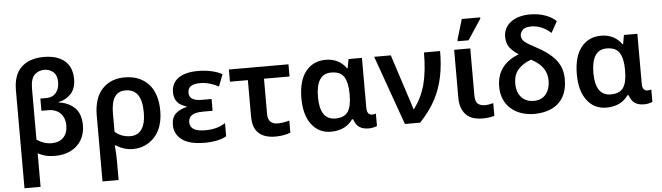

<svg xmlns="http://www.w3.org/2000/svg" viewBox="-56 -1015 5151 1495"><g transform="rotate(-5 2519.0 -268.0)"><path d="M207 240.2V-22C227.1 -11.7 246.6 -3.9 265.6 1.5C284.7 6.8 311 9.8 345.2 9.8C387.7 9.8 426.8 1.5 461.9 -15.6C531.7 -49.3 577.1 -116.2 577.1 -208C577.1 -268.6 561 -314.5 529.3 -345.7C497.1 -376.5 455.1 -395.5 403.8 -401.9V-404.8C443.8 -413.1 476.6 -431.2 502 -459C527.3 -486.8 540 -524.9 540 -573.2C540 -699.7 458 -765.1 317.9 -765.1C271.5 -765.1 230.5 -756.8 194.8 -740.2C123.5 -706.5 81.1 -638.7 81.1 -527.8V240.2ZM324.2 -90.8C277.3 -90.8 244.1 -105 207 -127.9V-525.9C207 -579.1 217.8 -615.7 238.8 -635.7C259.8 -655.3 285.2 -665 315.9 -665C342.8 -665 365.7 -656.2 385.3 -639.2C404.3 -621.6 414.1 -595.7 414.1 -561C414.1 -526.4 405.3 -498 387.7 -477.1C369.6 -455.6 345.7 -444.8 314.9 -444.8H265.1V-349.1H324.2C384.3 -349.1 448.2 -310.1 448.2 -217.8C448.2 -138.2 399.9 -90.8 324.2 -90.8Z M816.9 240.2V101.1C816.9 77.1 816.4 52.7 814.9 27.8C813.5 2.9 812.5 -16.6 811 -30.8H817.9C855.5 -5.9 899.9 9.8 952.1 9.8C994.1 9.8 1033.2 -1 1068.8 -22.5C1140.1 -64.9 1187 -147 1187 -266.1C1187 -358.4 1164.1 -429.2 1118.7 -478.5C1072.8 -527.3 1010.7 -551.8 933.1 -551.8C858.9 -551.8 799.8 -527.8 756.3 -480.5C712.9 -433.1 690.9 -364.3 690.9 -273.9V240.2ZM939 -91.8C893.6 -91.8 848.6 -107.9 817.9 -137.2V-277.8C817.9 -397 855.5 -450.2 930.2 -450.2C1012.7 -450.2 1058.1 -395 1058.1 -266.1C1058.1 -147 1012.7 -91.8 939 -91.8Z M1509.8 9.8C1581.1 9.8 1638.2 -2 1680.7 -25.9V-128.9C1631.8 -98.1 1585 -86.9 1521 -86.9C1444.8 -86.9 1403.8 -109.9 1403.8 -159.2C1403.8 -208 1438 -232.9 1518.1 -232.9H1592.8V-325.2H1516.6C1456.5 -325.2 1418 -341.8 1418 -390.1C1418 -431.2 1445.8 -456.1 1513.7 -456.1C1562.5 -456.1 1610.8 -442.9 1658.7 -417L1694.8 -509.8C1649.4 -536.6 1577.6 -551.8 1506.8 -551.8C1368.2 -551.8 1297.9 -495.1 1297.9 -402.8C1297.9 -341.8 1329.6 -302.2 1393.1 -285.2V-279.8C1358.4 -272 1330.1 -258.3 1308.1 -238.8C1286.1 -218.8 1274.9 -189 1274.9 -148.9C1274.9 -101.6 1294.4 -63.5 1333 -34.2C1371.6 -4.9 1430.2 9.8 1509.8 9.8Z M2064 9.8C2110.8 9.8 2154.3 1 2181.2 -11.2V-105C2153.3 -97.2 2122.6 -90.8 2089.8 -90.8C2044.9 -90.8 2013.2 -113.3 2013.2 -168V-446.8H2212.9V-542H1747.1V-446.8H1887.2V-165C1887.2 -119.1 1895 -83.5 1911.1 -58.1C1942.9 -7.3 1999 9.8 2064 9.8Z M2499 9.8C2580.6 9.8 2637.2 -25.4 2668 -71.8H2677.2C2697.3 -10.7 2733.9 9.8 2794.4 9.8C2805.7 9.8 2817.4 8.3 2830.1 5.4C2842.8 2.4 2852.1 -0.5 2857.4 -2.9V-100.1C2851.6 -98.6 2837.9 -95.2 2828.1 -95.2C2805.2 -95.2 2787.1 -109.4 2787.1 -151.9V-542H2682.1L2669.4 -471.2H2665C2631.8 -517.6 2580.1 -551.8 2504.4 -551.8C2439 -551.8 2386.7 -527.8 2348.1 -479.5C2309.6 -431.2 2290 -361.3 2290 -269C2290 -181.2 2309.1 -112.8 2346.7 -64C2384.3 -14.6 2435.1 9.8 2499 9.8ZM2540 -89.8C2459.5 -89.8 2419.4 -149.4 2419.4 -268.1C2419.4 -386.7 2458 -449.2 2538.1 -449.2C2586.9 -449.2 2620.6 -434.1 2639.2 -403.3C2657.7 -372.6 2667 -328.1 2667 -270V-264.2C2667 -204.1 2657.7 -159.7 2638.7 -131.8C2619.6 -104 2586.9 -89.8 2540 -89.8Z M3194.8 0C3247.6 -56.2 3288.6 -111.8 3317.9 -168C3376.5 -279.8 3397.9 -399.4 3397.9 -542H3272C3272 -446.8 3263.2 -364.3 3245.6 -295.4C3227.5 -226.6 3197.8 -164.6 3155.8 -109.9H3151.9C3144.5 -140.6 3120.1 -208 3108.9 -245.1L3012.7 -542H2882.8L3075.7 0Z M3626 -606 3731.9 -766.1V-775.9H3587.9L3541 -619.1V-606ZM3684.6 9.8C3718.3 9.8 3752 4.4 3774.9 -2V-102.1C3752 -95.7 3732.4 -91.8 3705.6 -91.8C3685.1 -91.8 3668 -97.7 3654.3 -108.9C3640.6 -120.1 3633.8 -142.6 3633.8 -175.8V-542H3507.8V-163.1C3507.8 -112.8 3521.5 -71.8 3548.8 -39.1C3576.2 -6.3 3621.6 9.8 3684.6 9.8Z M4087.9 9.8C4137.2 9.8 4181.6 1 4220.7 -16.6C4298.3 -51.8 4346.2 -124.5 4346.2 -237.8C4346.2 -340.8 4301.8 -422.4 4145 -504.9C4105.5 -525.9 4077.1 -543 4060.1 -556.6C4043 -570.3 4034.2 -586.9 4034.2 -606.9C4034.2 -621.6 4040.5 -635.7 4053.2 -649.9C4065.4 -664.1 4088.9 -670.9 4123 -670.9C4177.7 -670.9 4230 -647.5 4274.9 -606.9L4323.7 -694.8C4281.2 -736.3 4209.5 -765.1 4119.1 -765.1C3988.8 -765.1 3912.1 -697.3 3912.1 -608.9C3912.1 -571.8 3921.4 -542 3940.4 -519.5C3959.5 -497.1 3981 -478.5 4005.9 -463.9C3907.7 -425.8 3832 -356 3832 -224.1C3832 -78.6 3939 9.8 4087.9 9.8ZM4090.8 -91.8C4050.8 -91.8 4019 -105 3995.1 -130.9C3971.2 -156.7 3959 -192.4 3959 -236.8C3959 -283.7 3971.2 -320.8 3996.1 -348.6C4021 -376.5 4054.7 -397.9 4097.2 -413.1C4171.4 -375.5 4219.7 -321.3 4219.7 -238.8C4219.7 -196.3 4208.5 -161.1 4186.5 -133.3C4164.1 -105.5 4132.3 -91.8 4090.8 -91.8Z M4651.9 9.8C4733.4 9.8 4790 -25.4 4820.8 -71.8H4830.1C4850.1 -10.7 4886.7 9.8 4947.3 9.8C4958.5 9.8 4970.2 8.3 4982.9 5.4C4995.6 2.4 5004.9 -0.5 5010.3 -2.9V-100.1C5004.4 -98.6 4990.7 -95.2 4981 -95.2C4958 -95.2 4939.9 -109.4 4939.9 -151.9V-542H4835L4822.3 -471.2H4817.9C4784.7 -517.6 4732.9 -551.8 4657.2 -551.8C4591.8 -551.8 4539.6 -527.8 4501 -479.5C4462.4 -431.2 4442.9 -361.3 4442.9 -269C4442.9 -181.2 4461.9 -112.8 4499.5 -64C4537.1 -14.6 4587.9 9.8 4651.9 9.8ZM4692.9 -89.8C4612.3 -89.8 4572.3 -149.4 4572.3 -268.1C4572.3 -386.7 4610.8 -449.2 4690.9 -449.2C4739.7 -449.2 4773.4 -434.1 4792 -403.3C4810.5 -372.6 4819.8 -328.1 4819.8 -270V-264.2C4819.8 -204.1 4810.5 -159.7 4791.5 -131.8C4772.5 -104 4739.7 -89.8 4692.9 -89.8Z"/></g></svg>

Font: Noto Reveo Sans
Style: Regular
Weight: 600
Designer: Monotype Design Team
Foundry: Monotype Imaging Inc.
Version: Version 2.007